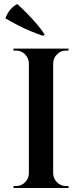

<svg xmlns="http://www.w3.org/2000/svg" viewBox="-20 -944 410 964"><path d="M247 -700V0H125V-700ZM128 -73V0H48V-10Q48 -10 54.5 -10Q61 -10 61 -10Q87 -10 105.5 -28.5Q124 -47 125 -73ZM128 -627H125Q124 -653 105.5 -671.5Q87 -690 61 -690Q61 -690 54.5 -690Q48 -690 48 -690V-700H128ZM244 -73H247Q248 -47 266.5 -28.5Q285 -10 311 -10Q311 -10 317 -10Q323 -10 324 -10V0H244ZM244 -627V-700H324V-690Q323 -690 317 -690Q311 -690 311 -690Q285 -690 266.5 -671.5Q248 -653 247 -627ZM204 -771 197 -764Q167 -774 134 -787.5Q101 -801 68.5 -818Q36 -835 7 -852Q16 -876 30 -893.5Q44 -911 66 -924Q88 -905 113 -879.5Q138 -854 162 -826.5Q186 -799 204 -771Z"/></svg>

Font: Cinzel SemiBold
Style: Regular
Weight: 600
Designer: Natanael Gama
Version: Version 2.000